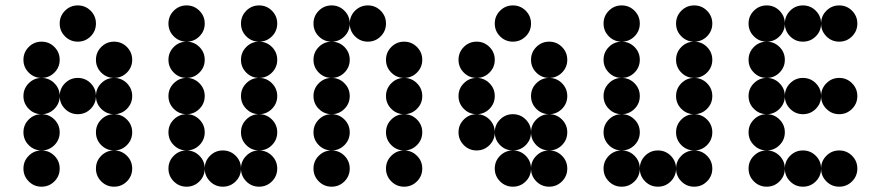

<svg xmlns="http://www.w3.org/2000/svg" viewBox="-20 -704 3321 724"><path d="M341.8 -615.2Q341.8 -586.9 321.8 -566.9Q301.8 -546.9 273.4 -546.9Q245.1 -546.9 225.1 -566.9Q205.1 -586.9 205.1 -615.2Q205.1 -643.6 225.1 -663.6Q245.1 -683.6 273.4 -683.6Q301.8 -683.6 321.8 -663.6Q341.8 -643.6 341.8 -615.2ZM205.1 -478.5Q205.1 -450.2 185.1 -430.2Q165 -410.2 136.7 -410.2Q108.4 -410.2 88.4 -430.2Q68.4 -450.2 68.4 -478.5Q68.4 -506.8 88.4 -526.9Q108.4 -546.9 136.7 -546.9Q165 -546.9 185.1 -526.9Q205.1 -506.8 205.1 -478.5ZM478.5 -478.5Q478.5 -450.2 458.5 -430.2Q438.5 -410.2 410.2 -410.2Q381.8 -410.2 361.8 -430.2Q341.8 -450.2 341.8 -478.5Q341.8 -506.8 361.8 -526.9Q381.8 -546.9 410.2 -546.9Q438.5 -546.9 458.5 -526.9Q478.5 -506.8 478.5 -478.5ZM205.1 -341.8Q205.1 -313.5 185.1 -293.5Q165 -273.4 136.7 -273.4Q108.4 -273.4 88.4 -293.5Q68.4 -313.5 68.4 -341.8Q68.4 -370.1 88.4 -390.1Q108.4 -410.2 136.7 -410.2Q165 -410.2 185.1 -390.1Q205.1 -370.1 205.1 -341.8ZM341.8 -341.8Q341.8 -313.5 321.8 -293.5Q301.8 -273.4 273.4 -273.4Q245.1 -273.4 225.1 -293.5Q205.1 -313.5 205.1 -341.8Q205.1 -370.1 225.1 -390.1Q245.1 -410.2 273.4 -410.2Q301.8 -410.2 321.8 -390.1Q341.8 -370.1 341.8 -341.8ZM478.5 -341.8Q478.5 -313.5 458.5 -293.5Q438.5 -273.4 410.2 -273.4Q381.8 -273.4 361.8 -293.5Q341.8 -313.5 341.8 -341.8Q341.8 -370.1 361.8 -390.1Q381.8 -410.2 410.2 -410.2Q438.5 -410.2 458.5 -390.1Q478.5 -370.1 478.5 -341.8ZM205.1 -205.1Q205.1 -176.8 185.1 -156.7Q165 -136.7 136.7 -136.7Q108.4 -136.7 88.4 -156.7Q68.4 -176.8 68.4 -205.1Q68.4 -233.4 88.4 -253.4Q108.4 -273.4 136.7 -273.4Q165 -273.4 185.1 -253.4Q205.1 -233.4 205.1 -205.1ZM478.5 -205.1Q478.5 -176.8 458.5 -156.7Q438.5 -136.7 410.2 -136.7Q381.8 -136.7 361.8 -156.7Q341.8 -176.8 341.8 -205.1Q341.8 -233.4 361.8 -253.4Q381.8 -273.4 410.2 -273.4Q438.5 -273.4 458.5 -253.4Q478.5 -233.4 478.5 -205.1ZM205.1 -68.4Q205.1 -40 185.1 -20Q165 0 136.7 0Q108.4 0 88.4 -20Q68.4 -40 68.4 -68.4Q68.4 -96.7 88.4 -116.7Q108.4 -136.7 136.7 -136.7Q165 -136.7 185.1 -116.7Q205.1 -96.7 205.1 -68.4ZM478.5 -68.4Q478.5 -40 458.5 -20Q438.5 0 410.2 0Q381.8 0 361.8 -20Q341.8 -40 341.8 -68.4Q341.8 -96.7 361.8 -116.7Q381.8 -136.7 410.2 -136.7Q438.5 -136.7 458.5 -116.7Q478.5 -96.7 478.5 -68.4Z M752 -615.2Q752 -586.9 731.9 -566.9Q711.9 -546.9 683.6 -546.9Q655.3 -546.9 635.3 -566.9Q615.2 -586.9 615.2 -615.2Q615.2 -643.6 635.3 -663.6Q655.3 -683.6 683.6 -683.6Q711.9 -683.6 731.9 -663.6Q752 -643.6 752 -615.2ZM1025.4 -615.2Q1025.4 -586.9 1005.4 -566.9Q985.4 -546.9 957 -546.9Q928.7 -546.9 908.7 -566.9Q888.7 -586.9 888.7 -615.2Q888.7 -643.6 908.7 -663.6Q928.7 -683.6 957 -683.6Q985.4 -683.6 1005.4 -663.6Q1025.4 -643.6 1025.4 -615.2ZM752 -478.5Q752 -450.2 731.9 -430.2Q711.9 -410.2 683.6 -410.2Q655.3 -410.2 635.3 -430.2Q615.2 -450.2 615.2 -478.5Q615.2 -506.8 635.3 -526.9Q655.3 -546.9 683.6 -546.9Q711.9 -546.9 731.9 -526.9Q752 -506.8 752 -478.5ZM1025.4 -478.5Q1025.4 -450.2 1005.4 -430.2Q985.4 -410.2 957 -410.2Q928.7 -410.2 908.7 -430.2Q888.7 -450.2 888.7 -478.5Q888.7 -506.8 908.7 -526.9Q928.7 -546.9 957 -546.9Q985.4 -546.9 1005.4 -526.9Q1025.4 -506.8 1025.4 -478.5ZM752 -341.8Q752 -313.5 731.9 -293.5Q711.9 -273.4 683.6 -273.4Q655.3 -273.4 635.3 -293.5Q615.2 -313.5 615.2 -341.8Q615.2 -370.1 635.3 -390.1Q655.3 -410.2 683.6 -410.2Q711.9 -410.2 731.9 -390.1Q752 -370.1 752 -341.8ZM1025.4 -341.8Q1025.4 -313.5 1005.4 -293.5Q985.4 -273.4 957 -273.4Q928.7 -273.4 908.7 -293.5Q888.7 -313.5 888.7 -341.8Q888.7 -370.1 908.7 -390.1Q928.7 -410.2 957 -410.2Q985.4 -410.2 1005.4 -390.1Q1025.4 -370.1 1025.4 -341.8ZM752 -205.1Q752 -176.8 731.9 -156.7Q711.9 -136.7 683.6 -136.7Q655.3 -136.7 635.3 -156.7Q615.2 -176.8 615.2 -205.1Q615.2 -233.4 635.3 -253.4Q655.3 -273.4 683.6 -273.4Q711.9 -273.4 731.9 -253.4Q752 -233.4 752 -205.1ZM1025.4 -205.1Q1025.4 -176.8 1005.4 -156.7Q985.4 -136.7 957 -136.7Q928.7 -136.7 908.7 -156.7Q888.7 -176.8 888.7 -205.1Q888.7 -233.4 908.7 -253.4Q928.7 -273.4 957 -273.4Q985.4 -273.4 1005.4 -253.4Q1025.4 -233.4 1025.4 -205.1ZM752 -68.4Q752 -40 731.9 -20Q711.9 0 683.6 0Q655.3 0 635.3 -20Q615.2 -40 615.2 -68.4Q615.2 -96.7 635.3 -116.7Q655.3 -136.7 683.6 -136.7Q711.9 -136.7 731.9 -116.7Q752 -96.7 752 -68.4ZM888.7 -68.4Q888.7 -40 868.7 -20Q848.6 0 820.3 0Q792 0 772 -20Q752 -40 752 -68.4Q752 -96.7 772 -116.7Q792 -136.7 820.3 -136.7Q848.6 -136.7 868.7 -116.7Q888.7 -96.7 888.7 -68.4ZM1025.4 -68.4Q1025.4 -40 1005.4 -20Q985.4 0 957 0Q928.7 0 908.7 -20Q888.7 -40 888.7 -68.4Q888.7 -96.7 908.7 -116.7Q928.7 -136.7 957 -136.7Q985.4 -136.7 1005.4 -116.7Q1025.4 -96.7 1025.4 -68.4Z M1298.8 -615.2Q1298.8 -586.9 1278.8 -566.9Q1258.8 -546.9 1230.5 -546.9Q1202.1 -546.9 1182.1 -566.9Q1162.1 -586.9 1162.1 -615.2Q1162.1 -643.6 1182.1 -663.6Q1202.1 -683.6 1230.5 -683.6Q1258.8 -683.6 1278.8 -663.6Q1298.8 -643.6 1298.8 -615.2ZM1435.5 -615.2Q1435.5 -586.9 1415.5 -566.9Q1395.5 -546.9 1367.2 -546.9Q1338.9 -546.9 1318.8 -566.9Q1298.8 -586.9 1298.8 -615.2Q1298.8 -643.6 1318.8 -663.6Q1338.9 -683.6 1367.2 -683.6Q1395.5 -683.6 1415.5 -663.6Q1435.5 -643.6 1435.5 -615.2ZM1298.8 -478.5Q1298.8 -450.2 1278.8 -430.2Q1258.8 -410.2 1230.5 -410.2Q1202.1 -410.2 1182.1 -430.2Q1162.1 -450.2 1162.1 -478.5Q1162.1 -506.8 1182.1 -526.9Q1202.1 -546.9 1230.5 -546.9Q1258.8 -546.9 1278.8 -526.9Q1298.8 -506.8 1298.8 -478.5ZM1572.3 -478.5Q1572.3 -450.2 1552.2 -430.2Q1532.2 -410.2 1503.9 -410.2Q1475.6 -410.2 1455.6 -430.2Q1435.5 -450.2 1435.5 -478.5Q1435.5 -506.8 1455.6 -526.9Q1475.6 -546.9 1503.9 -546.9Q1532.2 -546.9 1552.2 -526.9Q1572.3 -506.8 1572.3 -478.5ZM1298.8 -341.8Q1298.8 -313.5 1278.8 -293.5Q1258.8 -273.4 1230.5 -273.4Q1202.1 -273.4 1182.1 -293.5Q1162.1 -313.5 1162.1 -341.8Q1162.1 -370.1 1182.1 -390.1Q1202.1 -410.2 1230.5 -410.2Q1258.8 -410.2 1278.8 -390.1Q1298.8 -370.1 1298.8 -341.8ZM1572.3 -341.8Q1572.3 -313.5 1552.2 -293.5Q1532.2 -273.4 1503.9 -273.4Q1475.6 -273.4 1455.6 -293.5Q1435.5 -313.5 1435.5 -341.8Q1435.5 -370.1 1455.6 -390.1Q1475.6 -410.2 1503.9 -410.2Q1532.2 -410.2 1552.2 -390.1Q1572.3 -370.1 1572.3 -341.8ZM1298.8 -205.1Q1298.8 -176.8 1278.8 -156.7Q1258.8 -136.7 1230.5 -136.7Q1202.1 -136.7 1182.1 -156.7Q1162.1 -176.8 1162.1 -205.1Q1162.1 -233.4 1182.1 -253.4Q1202.1 -273.4 1230.5 -273.4Q1258.8 -273.4 1278.8 -253.4Q1298.8 -233.4 1298.8 -205.1ZM1572.3 -205.1Q1572.3 -176.8 1552.2 -156.7Q1532.2 -136.7 1503.9 -136.7Q1475.6 -136.7 1455.6 -156.7Q1435.5 -176.8 1435.5 -205.1Q1435.5 -233.4 1455.6 -253.4Q1475.6 -273.4 1503.9 -273.4Q1532.2 -273.4 1552.2 -253.4Q1572.3 -233.4 1572.3 -205.1ZM1298.8 -68.4Q1298.8 -40 1278.8 -20Q1258.8 0 1230.5 0Q1202.1 0 1182.1 -20Q1162.1 -40 1162.1 -68.4Q1162.1 -96.7 1182.1 -116.7Q1202.1 -136.7 1230.5 -136.7Q1258.8 -136.7 1278.8 -116.7Q1298.8 -96.7 1298.8 -68.4ZM1572.3 -68.4Q1572.3 -40 1552.2 -20Q1532.2 0 1503.9 0Q1475.6 0 1455.6 -20Q1435.5 -40 1435.5 -68.4Q1435.5 -96.7 1455.6 -116.7Q1475.6 -136.7 1503.9 -136.7Q1532.2 -136.7 1552.2 -116.7Q1572.3 -96.7 1572.3 -68.4Z M1982.4 -615.2Q1982.4 -586.9 1962.4 -566.9Q1942.4 -546.9 1914.1 -546.9Q1885.7 -546.9 1865.7 -566.9Q1845.7 -586.9 1845.7 -615.2Q1845.7 -643.6 1865.7 -663.6Q1885.7 -683.6 1914.1 -683.6Q1942.4 -683.6 1962.4 -663.6Q1982.4 -643.6 1982.4 -615.2ZM1845.7 -478.5Q1845.7 -450.2 1825.7 -430.2Q1805.7 -410.2 1777.3 -410.2Q1749 -410.2 1729 -430.2Q1709 -450.2 1709 -478.5Q1709 -506.8 1729 -526.9Q1749 -546.9 1777.3 -546.9Q1805.7 -546.9 1825.7 -526.9Q1845.7 -506.8 1845.7 -478.5ZM2119.1 -478.5Q2119.1 -450.2 2099.1 -430.2Q2079.1 -410.2 2050.8 -410.2Q2022.5 -410.2 2002.4 -430.2Q1982.4 -450.2 1982.4 -478.5Q1982.4 -506.8 2002.4 -526.9Q2022.5 -546.9 2050.8 -546.9Q2079.1 -546.9 2099.1 -526.9Q2119.1 -506.8 2119.1 -478.5ZM1845.7 -341.8Q1845.7 -313.5 1825.7 -293.5Q1805.7 -273.4 1777.3 -273.4Q1749 -273.4 1729 -293.5Q1709 -313.5 1709 -341.8Q1709 -370.1 1729 -390.1Q1749 -410.2 1777.3 -410.2Q1805.7 -410.2 1825.7 -390.1Q1845.7 -370.1 1845.7 -341.8ZM2119.1 -341.8Q2119.1 -313.5 2099.1 -293.5Q2079.1 -273.4 2050.8 -273.4Q2022.5 -273.4 2002.4 -293.5Q1982.4 -313.5 1982.4 -341.8Q1982.4 -370.1 2002.4 -390.1Q2022.5 -410.2 2050.8 -410.2Q2079.1 -410.2 2099.1 -390.1Q2119.1 -370.1 2119.1 -341.8ZM1845.7 -205.1Q1845.7 -176.8 1825.7 -156.7Q1805.7 -136.7 1777.3 -136.7Q1749 -136.7 1729 -156.7Q1709 -176.8 1709 -205.1Q1709 -233.4 1729 -253.4Q1749 -273.4 1777.3 -273.4Q1805.7 -273.4 1825.7 -253.4Q1845.7 -233.4 1845.7 -205.1ZM1982.4 -205.1Q1982.4 -176.8 1962.4 -156.7Q1942.4 -136.7 1914.1 -136.7Q1885.7 -136.7 1865.7 -156.7Q1845.7 -176.8 1845.7 -205.1Q1845.7 -233.4 1865.7 -253.4Q1885.7 -273.4 1914.1 -273.4Q1942.4 -273.4 1962.4 -253.4Q1982.4 -233.4 1982.4 -205.1ZM2119.1 -205.1Q2119.1 -176.8 2099.1 -156.7Q2079.1 -136.7 2050.8 -136.7Q2022.5 -136.7 2002.4 -156.7Q1982.4 -176.8 1982.4 -205.1Q1982.4 -233.4 2002.4 -253.4Q2022.5 -273.4 2050.8 -273.4Q2079.1 -273.4 2099.1 -253.4Q2119.1 -233.4 2119.1 -205.1ZM1982.4 -68.4Q1982.4 -40 1962.4 -20Q1942.4 0 1914.1 0Q1885.7 0 1865.7 -20Q1845.7 -40 1845.7 -68.4Q1845.7 -96.7 1865.7 -116.7Q1885.7 -136.7 1914.1 -136.7Q1942.4 -136.7 1962.4 -116.7Q1982.4 -96.7 1982.4 -68.4ZM2119.1 -68.4Q2119.1 -40 2099.1 -20Q2079.1 0 2050.8 0Q2022.5 0 2002.4 -20Q1982.4 -40 1982.4 -68.4Q1982.4 -96.7 2002.4 -116.7Q2022.5 -136.7 2050.8 -136.7Q2079.1 -136.7 2099.1 -116.7Q2119.1 -96.7 2119.1 -68.4Z M2392.6 -615.2Q2392.6 -586.9 2372.6 -566.9Q2352.5 -546.9 2324.2 -546.9Q2295.9 -546.9 2275.9 -566.9Q2255.9 -586.9 2255.9 -615.2Q2255.9 -643.6 2275.9 -663.6Q2295.9 -683.6 2324.2 -683.6Q2352.5 -683.6 2372.6 -663.6Q2392.6 -643.6 2392.6 -615.2ZM2666 -615.2Q2666 -586.9 2646 -566.9Q2626 -546.9 2597.7 -546.9Q2569.3 -546.9 2549.3 -566.9Q2529.3 -586.9 2529.3 -615.2Q2529.3 -643.6 2549.3 -663.6Q2569.3 -683.6 2597.7 -683.6Q2626 -683.6 2646 -663.6Q2666 -643.6 2666 -615.2ZM2392.6 -478.5Q2392.6 -450.2 2372.6 -430.2Q2352.5 -410.2 2324.2 -410.2Q2295.9 -410.2 2275.9 -430.2Q2255.9 -450.2 2255.9 -478.5Q2255.9 -506.8 2275.9 -526.9Q2295.9 -546.9 2324.2 -546.9Q2352.5 -546.9 2372.6 -526.9Q2392.6 -506.8 2392.6 -478.5ZM2666 -478.5Q2666 -450.2 2646 -430.2Q2626 -410.2 2597.7 -410.2Q2569.3 -410.2 2549.3 -430.2Q2529.3 -450.2 2529.3 -478.5Q2529.3 -506.8 2549.3 -526.9Q2569.3 -546.9 2597.7 -546.9Q2626 -546.9 2646 -526.9Q2666 -506.8 2666 -478.5ZM2392.6 -341.8Q2392.6 -313.5 2372.6 -293.5Q2352.5 -273.4 2324.2 -273.4Q2295.9 -273.4 2275.9 -293.5Q2255.9 -313.5 2255.9 -341.8Q2255.9 -370.1 2275.9 -390.1Q2295.9 -410.2 2324.2 -410.2Q2352.5 -410.2 2372.6 -390.1Q2392.6 -370.1 2392.6 -341.8ZM2666 -341.8Q2666 -313.5 2646 -293.5Q2626 -273.4 2597.7 -273.4Q2569.3 -273.4 2549.3 -293.5Q2529.3 -313.5 2529.3 -341.8Q2529.3 -370.1 2549.3 -390.1Q2569.3 -410.2 2597.7 -410.2Q2626 -410.2 2646 -390.1Q2666 -370.1 2666 -341.8ZM2392.6 -205.1Q2392.6 -176.8 2372.6 -156.7Q2352.5 -136.7 2324.2 -136.7Q2295.9 -136.7 2275.9 -156.7Q2255.9 -176.8 2255.9 -205.1Q2255.9 -233.4 2275.9 -253.4Q2295.9 -273.4 2324.2 -273.4Q2352.5 -273.4 2372.6 -253.4Q2392.6 -233.4 2392.6 -205.1ZM2666 -205.1Q2666 -176.8 2646 -156.7Q2626 -136.7 2597.7 -136.7Q2569.3 -136.7 2549.3 -156.7Q2529.3 -176.8 2529.3 -205.1Q2529.3 -233.4 2549.3 -253.4Q2569.3 -273.4 2597.7 -273.4Q2626 -273.4 2646 -253.4Q2666 -233.4 2666 -205.1ZM2392.6 -68.4Q2392.6 -40 2372.6 -20Q2352.5 0 2324.2 0Q2295.9 0 2275.9 -20Q2255.9 -40 2255.9 -68.4Q2255.9 -96.7 2275.9 -116.7Q2295.9 -136.7 2324.2 -136.7Q2352.5 -136.7 2372.6 -116.7Q2392.6 -96.7 2392.6 -68.4ZM2529.3 -68.4Q2529.3 -40 2509.3 -20Q2489.3 0 2460.9 0Q2432.6 0 2412.6 -20Q2392.6 -40 2392.6 -68.4Q2392.6 -96.7 2412.6 -116.7Q2432.6 -136.7 2460.9 -136.7Q2489.3 -136.7 2509.3 -116.7Q2529.3 -96.7 2529.3 -68.4ZM2666 -68.4Q2666 -40 2646 -20Q2626 0 2597.7 0Q2569.3 0 2549.3 -20Q2529.3 -40 2529.3 -68.4Q2529.3 -96.7 2549.3 -116.7Q2569.3 -136.7 2597.7 -136.7Q2626 -136.7 2646 -116.7Q2666 -96.7 2666 -68.4Z M2939.5 -615.2Q2939.5 -586.9 2919.4 -566.9Q2899.4 -546.9 2871.1 -546.9Q2842.8 -546.9 2822.8 -566.9Q2802.7 -586.9 2802.7 -615.2Q2802.7 -643.6 2822.8 -663.6Q2842.8 -683.6 2871.1 -683.6Q2899.4 -683.6 2919.4 -663.6Q2939.5 -643.6 2939.5 -615.2ZM3076.2 -615.2Q3076.2 -586.9 3056.2 -566.9Q3036.1 -546.9 3007.8 -546.9Q2979.5 -546.9 2959.5 -566.9Q2939.5 -586.9 2939.5 -615.2Q2939.5 -643.6 2959.5 -663.6Q2979.5 -683.6 3007.8 -683.6Q3036.1 -683.6 3056.2 -663.6Q3076.2 -643.6 3076.2 -615.2ZM3212.9 -615.2Q3212.9 -586.9 3192.9 -566.9Q3172.9 -546.9 3144.5 -546.9Q3116.2 -546.9 3096.2 -566.9Q3076.2 -586.9 3076.2 -615.2Q3076.2 -643.6 3096.2 -663.6Q3116.2 -683.6 3144.5 -683.6Q3172.9 -683.6 3192.9 -663.6Q3212.9 -643.6 3212.9 -615.2ZM2939.5 -478.5Q2939.5 -450.2 2919.4 -430.2Q2899.4 -410.2 2871.1 -410.2Q2842.8 -410.2 2822.8 -430.2Q2802.7 -450.2 2802.7 -478.5Q2802.7 -506.8 2822.8 -526.9Q2842.8 -546.9 2871.1 -546.9Q2899.4 -546.9 2919.4 -526.9Q2939.5 -506.8 2939.5 -478.5ZM2939.5 -341.8Q2939.5 -313.5 2919.4 -293.5Q2899.4 -273.4 2871.1 -273.4Q2842.8 -273.4 2822.8 -293.5Q2802.7 -313.5 2802.7 -341.8Q2802.7 -370.1 2822.8 -390.1Q2842.8 -410.2 2871.1 -410.2Q2899.4 -410.2 2919.4 -390.1Q2939.5 -370.1 2939.5 -341.8ZM3076.2 -341.8Q3076.2 -313.5 3056.2 -293.5Q3036.1 -273.4 3007.8 -273.4Q2979.5 -273.4 2959.5 -293.5Q2939.5 -313.5 2939.5 -341.8Q2939.5 -370.1 2959.5 -390.1Q2979.5 -410.2 3007.8 -410.2Q3036.1 -410.2 3056.2 -390.1Q3076.2 -370.1 3076.2 -341.8ZM3212.9 -341.8Q3212.9 -313.5 3192.9 -293.5Q3172.9 -273.4 3144.5 -273.4Q3116.2 -273.4 3096.2 -293.5Q3076.2 -313.5 3076.2 -341.8Q3076.2 -370.1 3096.2 -390.1Q3116.2 -410.2 3144.5 -410.2Q3172.9 -410.2 3192.9 -390.1Q3212.9 -370.1 3212.9 -341.8ZM2939.5 -205.1Q2939.5 -176.8 2919.4 -156.7Q2899.4 -136.7 2871.1 -136.7Q2842.8 -136.7 2822.8 -156.7Q2802.7 -176.8 2802.7 -205.1Q2802.7 -233.4 2822.8 -253.4Q2842.8 -273.4 2871.1 -273.4Q2899.4 -273.4 2919.4 -253.4Q2939.5 -233.4 2939.5 -205.1ZM2939.5 -68.4Q2939.5 -40 2919.4 -20Q2899.4 0 2871.1 0Q2842.8 0 2822.8 -20Q2802.7 -40 2802.7 -68.4Q2802.7 -96.7 2822.8 -116.7Q2842.8 -136.7 2871.1 -136.7Q2899.4 -136.7 2919.4 -116.7Q2939.5 -96.7 2939.5 -68.4ZM3076.2 -68.4Q3076.2 -40 3056.2 -20Q3036.1 0 3007.8 0Q2979.5 0 2959.5 -20Q2939.5 -40 2939.5 -68.4Q2939.5 -96.7 2959.5 -116.7Q2979.5 -136.7 3007.8 -136.7Q3036.1 -136.7 3056.2 -116.7Q3076.2 -96.7 3076.2 -68.4ZM3212.9 -68.4Q3212.9 -40 3192.9 -20Q3172.9 0 3144.5 0Q3116.2 0 3096.2 -20Q3076.2 -40 3076.2 -68.4Q3076.2 -96.7 3096.2 -116.7Q3116.2 -136.7 3144.5 -136.7Q3172.9 -136.7 3192.9 -116.7Q3212.9 -96.7 3212.9 -68.4Z"/></svg>

Font: DatDot
Style: Bold
Weight: 700
Designer: GGBot
Version: 1.00